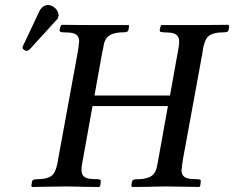

<svg xmlns="http://www.w3.org/2000/svg" viewBox="-20 -745 934 766"><path d="M692.9 -557.1Q694.8 -566.9 694.8 -581.1Q694.3 -598.1 683.8 -606.2Q673.3 -614.3 651.9 -615.2Q630.4 -615.2 619.1 -618.2Q617.2 -622.1 617.2 -625Q619.1 -638.7 623 -645H756.8H763.2Q783.7 -645 833.7 -645.5Q883.8 -646 887.2 -646L893.1 -645Q895 -635.3 892.1 -625Q891.1 -622.1 887.2 -618.2Q879.4 -616.2 876 -616.2Q827.1 -616.2 810.1 -599.1Q793 -582 787.1 -530.8L710.9 -115.2Q706.5 -90.8 705.1 -73.2Q704.1 -69.3 704.1 -64.9Q704.6 -47.9 715.1 -39.8Q725.6 -31.7 747.1 -30.8Q773.9 -30.8 778.8 -27.8Q782.2 -25.9 780.8 -21Q780.8 -13.7 778.8 -3.9Q777.8 -2.9 776.9 -1.2Q775.9 0.5 774.9 1Q772.5 1 721.4 0Q670.4 -1 647.9 -1H629.9Q547.9 1 506.8 1Q506.3 0.5 503.9 -3.9Q504.4 -6.3 506.8 -21Q509.3 -29.8 522.9 -29.8Q539.6 -29.8 551.5 -31.5Q563.5 -33.2 575.4 -38.1Q587.4 -43 595.2 -53.5Q603 -64 606 -80.1Q606.9 -85 609.4 -96.7Q611.8 -108.4 612.8 -115.2L649.9 -321.8H349.1L307.1 -88.9Q305.2 -79.1 305.2 -64.9Q305.7 -47.9 316.2 -39.8Q326.7 -31.7 348.1 -30.8Q375 -30.8 379.9 -27.8Q383.3 -25.9 381.8 -21Q381.8 -13.7 379.9 -3.9Q378.9 -2.9 377.9 -1.2Q377 0.5 376 1Q337.9 1 255.9 -1H237.8Q215.8 -1 163.1 0Q110.4 1 107.9 1Q107.4 0.5 105 -3.9Q105.5 -6.3 107.9 -21Q109.9 -26.4 112.8 -27.8Q120.6 -29.8 123 -29.8Q172.4 -29.8 189.2 -46.6Q206.1 -63.5 212.9 -115.2L289.1 -530.8Q293.5 -554.7 294.9 -573.2Q295.9 -576.2 295.9 -581.1Q295.4 -598.1 284.9 -606.2Q274.4 -614.3 252.9 -615.2Q249 -615.2 241.5 -615.7Q233.9 -616.2 230 -616.2Q226.1 -616.2 220.2 -618.2Q217.8 -623 217.8 -625Q219.7 -637.2 224.1 -645L231 -646Q231.9 -646 278.8 -645.5Q325.7 -645 347.2 -645H370.1H494.1Q495.6 -637.2 492.2 -625Q492.2 -621.6 486.8 -618.2Q481 -616.2 477.1 -616.2Q460.4 -616.2 448.5 -614.5Q436.5 -612.8 424.6 -607.9Q412.6 -603 404.8 -592.5Q397 -582 394 -565.9Q390.1 -543.5 387.2 -532.2L356.9 -363.8H658.2ZM170.9 -725.1Q184.6 -725.1 197.8 -714.4Q210.9 -703.6 212.9 -689.9Q214.8 -685.5 213.9 -683.1Q213.9 -681.2 212.9 -680.2Q212.9 -676.8 209 -668.9L204.1 -664.1L100.1 -549.8Q92.3 -542 86.9 -542Q81.5 -542 75.7 -546.1Q69.8 -550.3 69.8 -555.2Q69.8 -558.1 73.2 -564.9L136.2 -698.2Q140.6 -709.5 150.4 -717.3Q160.2 -725.1 170.9 -725.1Z"/></svg>

Font: Common Serif Medium
Style: Italic
Weight: 500
Italic angle: -12°
Designer: Philipp H. Poll, Khaled Hosny
Foundry: Stefan Peev, Context Ltd.
Version: Version 1.026